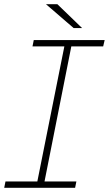

<svg xmlns="http://www.w3.org/2000/svg" viewBox="-26 -890 516 910"><path d="M312 -670 185 -30H336L330 0H-6L0 -30H151L279 -670H128L134 -700H470L463 -670ZM192 -870H246L363 -757H323Z"/></svg>

Font: Montserrat Alternates ExLight
Style: Italic
Weight: 275
Italic angle: -11.3°
Designer: Julieta Ulanovsky
Foundry: Julieta Ulanovsky
Version: Version 7.200